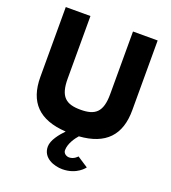

<svg xmlns="http://www.w3.org/2000/svg" viewBox="-188 -962 1224 1375"><g transform="rotate(20 424.0 -275.0)"><path d="M294.5 158C294.5 245 384.1 275 447 275C558.3 275 608.1 203 608.1 203L525.6 149C525.6 149 501.4 179 463.9 179C443.4 179 419.2 165 419.2 140C419.2 88 457.9 36 478.5 13C678.1 -1 774.1 -104 774.1 -293V-825H586.1V-348C586.1 -210 535.3 -170 424 -170C312.7 -170 261.9 -210 261.9 -348V-825H73.9V-293C73.9 -101 171.9 1 378 13C341.7 51 294.5 108 294.5 158Z"/></g></svg>

Font: Hussar
Style: BdSuprExt
Weight: 700
Foundry: Cannot Into Space Fonts
Version: Version 2.00